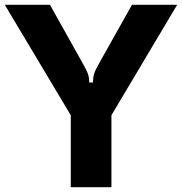

<svg xmlns="http://www.w3.org/2000/svg" viewBox="-26 -783 761 803"><path d="M270 0V-301L-6 -763H183L320 -518Q336 -490 341.5 -475Q347 -460 347 -438H363Q363 -460 368 -475.5Q373 -491 389 -519L526 -763H715L440 -301V0Z"/></svg>

Font: Open Sauce Sans ExtraBold
Style: Regular
Weight: 800
Designer: Alfredo Marco Pradil
Foundry: Creative Sauce Fz LLC
Version: Version 1.477